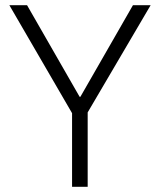

<svg xmlns="http://www.w3.org/2000/svg" viewBox="-20 -718 615 738"><path d="M257 0V-283L16 -698H84L286 -346H289L491 -698H559L317 -286V0Z"/></svg>

Font: IBM Plex Sans Hebrew Light
Style: Regular
Weight: 300
Designer: Mike Abbink, Paul van der Laan, Pieter van Rosmalen, Yanek Iontef
Foundry: Bold Monday
Version: Version 1.2